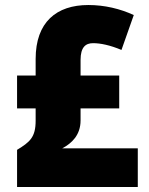

<svg xmlns="http://www.w3.org/2000/svg" viewBox="-20 -745 593 765"><path d="M332 -725C205 -725 122 -657 122 -510V-444H48V-313H122V-264C122 -198 99 -179 48 -148V0H529V-154H228C266 -174 301 -207 301 -265V-313H455V-444H301V-506C301 -557 321 -573 351 -573C380 -573 419 -565 464 -546L513 -685C459 -710 397 -725 332 -725Z"/></svg>

Font: Noto Sans Khmer SemiCondensed Black
Style: Regular
Weight: 900
Width: 4
Designer: Danh Hong and the Monotype Design Team
Foundry: Monotype Imaging Inc.
Version: Version 2.004